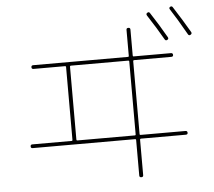

<svg xmlns="http://www.w3.org/2000/svg" viewBox="-58 -896 1116 999"><g transform="rotate(-5 500.0 -396.0)"><path d="M823.2 -664.1Q790 -722.7 742.2 -795.9Q737.3 -804.7 745.1 -809.6Q753.9 -815.4 758.8 -807.6Q801.8 -742.2 840.8 -673.8Q845.7 -665 836.9 -660.2Q828.1 -655.3 823.2 -664.1ZM946.3 -679.7Q896.5 -767.6 864.3 -816.4Q858.4 -825.2 866.2 -830.1Q875 -835 879.9 -827.1Q927.7 -752.9 963.9 -690.4Q968.8 -681.6 960 -676.3Q951.2 -670.9 946.3 -679.7ZM320.3 -565.4V-184.6Q320.3 -179.7 325.2 -179.7H625Q629.9 -179.7 629.9 -184.6V-565.4Q629.9 -570.3 625 -570.3H325.2Q320.3 -570.3 320.3 -565.4ZM89.8 -160.2Q80.1 -160.2 80.1 -169.9Q80.1 -179.7 89.8 -179.7H294.9Q299.8 -179.7 299.8 -184.6V-565.4Q299.8 -570.3 294.9 -570.3H129.9Q120.1 -570.3 120.1 -580.1Q120.1 -589.8 129.9 -589.8H625Q629.9 -589.8 629.9 -594.7V-730.5Q629.9 -740.2 640.1 -740.2Q650.4 -740.2 650.4 -730.5V-594.7Q650.4 -589.8 655.3 -589.8H849.6Q859.4 -589.8 859.9 -580.1Q860.4 -570.3 849.6 -570.3H655.3Q650.4 -570.3 650.4 -565.4V-184.6Q650.4 -179.7 655.3 -179.7H889.6Q899.4 -179.7 899.9 -169.9Q900.4 -160.2 889.6 -160.2H655.3Q650.4 -160.2 650.4 -155.3V30.3Q650.4 40 640.1 40Q629.9 40 629.9 30.3V-155.3Q629.9 -160.2 625 -160.2Z"/></g></svg>

Font: Rounded-L Mgen+ 2m thin
Style: Regular
Weight: 100
Designer: [Source Han Sans]
Ryoko NISHIZUKA  (kana & ideographs); Paul D. Hunt (Latin, Greek & Cyrillic); Wenlong ZHANG  (bopomofo
Version: Version 1.059.20150602